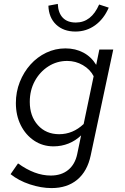

<svg xmlns="http://www.w3.org/2000/svg" viewBox="-20 -741 640 980"><path d="M243 219Q190 219 132.5 200Q75 181 34 148L72 93Q115 124 156.5 139.5Q198 155 239 155Q293 155 328 126.5Q363 98 374 46L394 -50Q366 -23 330 -8.5Q294 6 253 6Q198 6 154.5 -23Q111 -52 86 -102Q61 -152 61 -215Q61 -272 81 -322.5Q101 -373 135.5 -411.5Q170 -450 216 -472Q262 -494 314 -494Q365 -494 405.5 -472.5Q446 -451 471 -410L487 -488H558L443 52Q426 133 374.5 176Q323 219 243 219ZM282 -56Q352 -56 407 -108L458 -352Q440 -387 403 -408.5Q366 -430 323 -430Q270 -430 226.5 -402Q183 -374 157.5 -327Q132 -280 132 -221Q132 -148 173.5 -102Q215 -56 282 -56ZM365 -580Q304 -580 266.5 -615.5Q229 -651 227 -712L275 -721Q277 -675 300.5 -650.5Q324 -626 367 -626Q446 -626 486 -718L535 -702Q510 -644 465.5 -612Q421 -580 365 -580Z"/></svg>

Font: Red Hat Mono
Style: Italic
Weight: 300
Italic angle: -12°
Monospace: yes
Designer: Pentagram, MCKL
Foundry: Pentagram, MCKL
Version: Version 1.023